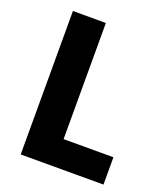

<svg xmlns="http://www.w3.org/2000/svg" viewBox="-132 -806 779 898"><g transform="rotate(20 257.5 -357.0)"><path d="M76 0V-714H240V-136H488V0Z"/></g></svg>

Font: Noto Sans Armenian SemiCondensed ExtraBold
Style: Regular
Weight: 800
Width: 4
Designer: Monotype Design Team
Foundry: Monotype Imaging Inc.
Version: Version 2.008; ttfautohint (v1.8.4.7-5d5b)